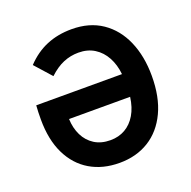

<svg xmlns="http://www.w3.org/2000/svg" viewBox="-128 -839 975 978"><g transform="rotate(-20 359.5 -350.0)"><path d="M358.6 12Q267.3 12 199.3 -28.4Q131.3 -68.7 93.7 -145.8Q56 -223 56 -333Q56 -353.1 56.6 -372.1Q57.2 -391 58.6 -409H523.4Q518.1 -461.1 496.3 -501.4Q474.5 -541.8 437.9 -564.8Q401.3 -587.8 351.8 -587.8Q308.4 -587.8 269.8 -571.6Q231.1 -555.5 191.8 -518.8L112.4 -607.8Q162.6 -661 223.8 -686.5Q284.9 -712 359.6 -712Q456.2 -712 524.1 -665.8Q592 -619.5 627.6 -537.5Q663.2 -455.5 663.2 -349Q663.2 -234.5 625 -153.8Q586.9 -73 518.4 -30.5Q449.9 12 358.6 12ZM354.4 -112.6Q398.9 -112.6 434.2 -132.8Q469.5 -153.1 492.4 -191.8Q515.4 -230.5 522.8 -286.2H191.8Q193.6 -236.5 212.9 -197.2Q232.2 -158 267.9 -135.3Q303.7 -112.6 354.4 -112.6Z"/></g></svg>

Font: Overpass
Style: Regular
Weight: 400
Designer: Delve Withrington, Dave Bailey, Thomas Jockin
Foundry: Delve Fonts LLC
Version: Version 4.000